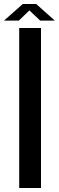

<svg xmlns="http://www.w3.org/2000/svg" viewBox="-50 -940 294 960"><path d="M46 0V-800H155V0ZM-30 -837 64 -920H131L224 -837H151L97 -888L44 -837Z"/></svg>

Font: Big Shoulders Display
Style: Bold
Weight: 700
Designer: Patric King
Foundry: XO Type Co
Version: Version 1.000; ttfautohint (v1.8.2)